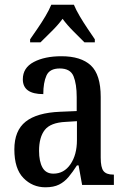

<svg xmlns="http://www.w3.org/2000/svg" viewBox="-20 -786 537 816"><path d="M173 10Q118 10 79.5 -29.5Q41 -69 41 -151Q41 -231 89 -269Q137 -307 235 -311L306 -314V-373Q306 -429 292.5 -462Q279 -495 234 -495Q191 -495 177.5 -465Q164 -435 164 -386Q77 -386 77 -449Q77 -498 123.5 -522.5Q170 -547 241 -547Q324 -547 366 -508Q408 -469 408 -374V-116Q408 -74 420 -59Q432 -44 461 -44H464V0H329L314 -83H307Q289 -55 271.5 -34Q254 -13 231 -1.5Q208 10 173 10ZM207 -48Q252 -48 279.5 -88Q307 -128 307 -191V-271L259 -268Q195 -265 170.5 -234Q146 -203 146 -145Q146 -100 160.5 -74Q175 -48 207 -48ZM108 -619Q121 -638 139 -664Q157 -690 173 -717Q189 -744 198 -766H294Q303 -744 319 -717Q335 -690 352.5 -664Q370 -638 383 -619V-606H339Q318 -627 291.5 -653.5Q265 -680 246 -706Q226 -679 200 -653.5Q174 -628 152 -606H108Z"/></svg>

Font: Noto Serif Lao Condensed Medium
Style: Regular
Weight: 500
Width: 3
Designer: Monotype Design Team
Foundry: Monotype Imaging Inc.
Version: Version 2.003; ttfautohint (v1.8.4.7-5d5b)